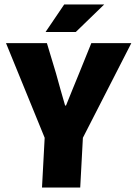

<svg xmlns="http://www.w3.org/2000/svg" viewBox="-20 -844 611 864"><path d="M181 -224 7 -650H191L232 -514Q242 -477 252 -442Q262 -407 273 -369H277Q292 -407 306.5 -442Q321 -477 336 -514L391 -650H571L353 -224L341 0H169ZM321 -700H185L269 -824H449Z"/></svg>

Font: Kilde Sans Black
Style: Regular
Weight: 900
Italic angle: -3°
Designer: Paul D. Hunt
Foundry: Adobe Systems Incorporated
Version: Version 1.050;PS Version 1.000;hotconv 1.0.70;makeotf.lib2.5